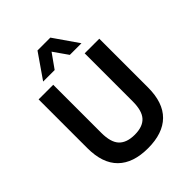

<svg xmlns="http://www.w3.org/2000/svg" viewBox="-257 -1074 1226 1226"><g transform="rotate(-45 356.5 -460.5)"><path d="M356 10Q222 10 152 -59Q82 -128 82 -265V-705H214V-271Q214 -185 249.5 -148Q285 -111 357 -111Q429 -111 463.5 -148.5Q498 -186 498 -271V-705H630V-265Q630 -128 560 -59Q490 10 356 10ZM183 -765 298 -931H414L529 -765H424L356 -862L287 -765Z"/></g></svg>

Font: Nunito Sans 7pt SemiCondensed
Style: Bold
Weight: 700
Width: 4
Designer: Vernon Adams
Foundry: Vernon Adams
Version: Version 3.101;gftools[0.9.27]